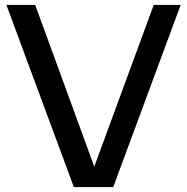

<svg xmlns="http://www.w3.org/2000/svg" viewBox="-20 -760 760 780"><path d="M280 0 6 -740H123L363 -83L604.5 -740H714L440 0Z"/></svg>

Font: Encode Sans SemiExpanded SemiExpanded Medium
Style: Regular
Weight: 500
Width: 6
Designer: Multiple Designers
Foundry: Impallari Type
Version: Version 3.000; ttfautohint (v1.8.3) -l 8 -r 50 -G 200 -x 14 